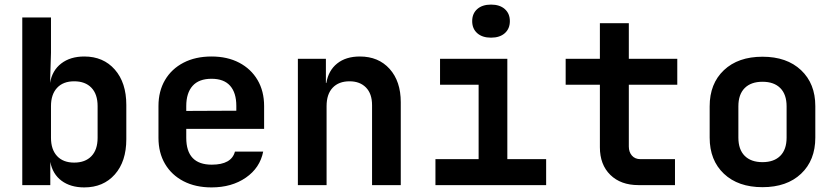

<svg xmlns="http://www.w3.org/2000/svg" viewBox="-20 -806 3640 836"><path d="M347 10Q287 10 248 -19Q209 -48 199 -101V0H77V-730H202V-576L198 -445Q207 -499 246.5 -529.5Q286 -560 347 -560Q430 -560 480 -503Q530 -446 530 -349V-200Q530 -103 480 -46.5Q430 10 347 10ZM303 -98Q351 -98 378 -126Q405 -154 405 -206V-344Q405 -396 378 -424Q351 -452 303 -452Q255 -452 228.5 -423.5Q202 -395 202 -344V-206Q202 -155 228.5 -126.5Q255 -98 303 -98Z M901 10Q831 10 779 -17Q727 -44 698.5 -92.5Q670 -141 670 -206V-344Q670 -409 698.5 -457.5Q727 -506 779 -533Q831 -560 901 -560Q970 -560 1021.5 -533Q1073 -506 1101.5 -457.5Q1130 -409 1130 -344V-245H791V-206Q791 -89 902 -89Q988 -89 1003 -146H1126Q1112 -75 1050.5 -32.5Q989 10 901 10ZM791 -344V-323L1009 -324V-345Q1009 -402 982 -432.5Q955 -463 901 -463Q846 -463 818.5 -432Q791 -401 791 -344Z M1277 0V-550H1399V-445H1401Q1410 -499 1448 -529.5Q1486 -560 1547 -560Q1628 -560 1676.5 -506Q1725 -452 1725 -361V0H1600V-348Q1600 -398 1573.5 -425Q1547 -452 1502 -452Q1455 -452 1428.5 -424Q1402 -396 1402 -344V0Z M1876 0V-113H2064V-437H1896V-550H2189V-113H2358V0ZM2118 -642Q2080 -642 2058 -661.5Q2036 -681 2036 -714Q2036 -747 2058 -766.5Q2080 -786 2118 -786Q2156 -786 2178 -766.5Q2200 -747 2200 -714Q2200 -681 2178 -661.5Q2156 -642 2118 -642Z M2760 0Q2683 0 2637.5 -44.5Q2592 -89 2592 -165V-437H2443V-550H2592V-705H2718V-550H2929V-437H2718V-168Q2718 -144 2731.5 -128.5Q2745 -113 2769 -113H2919V0Z M3300 9Q3194 9 3132 -49.5Q3070 -108 3070 -207V-343Q3070 -442 3132 -500.5Q3194 -559 3300 -559Q3406 -559 3468 -500.5Q3530 -442 3530 -344V-207Q3530 -108 3468 -49.5Q3406 9 3300 9ZM3300 -100Q3350 -100 3377.5 -127.5Q3405 -155 3405 -207V-343Q3405 -395 3377.5 -422.5Q3350 -450 3300 -450Q3250 -450 3222.5 -422.5Q3195 -395 3195 -343V-207Q3195 -155 3222.5 -127.5Q3250 -100 3300 -100Z"/></svg>

Font: NKDuy Mono
Style: Bold
Weight: 700
Monospace: yes
Designer: NKDuy
Foundry: NKDuy
Version: Version 2.251; ttfautohint (v1.8.4.7-5d5b)